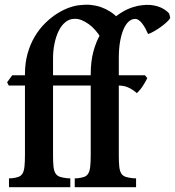

<svg xmlns="http://www.w3.org/2000/svg" viewBox="-20 -784 733 804"><path d="M29.8 -37.6Q47.4 -39.6 58.1 -43.7Q68.8 -47.9 74.7 -58.1Q80.6 -68.4 82.5 -86.9Q84.5 -105.5 84.5 -136.2V-473.6Q84.5 -521 95.7 -560.3Q106.9 -599.6 125.7 -631.1Q144.5 -662.6 168.7 -686.5Q192.9 -710.4 218.8 -726.8Q244.6 -743.2 270 -752.2Q295.4 -761.2 316.9 -762.7Q338.9 -765.6 360.6 -763.4Q382.3 -761.2 402.6 -754.2Q422.9 -747.1 440.7 -735.8Q458.5 -724.6 472.2 -710Q472.7 -708.5 474.1 -701.9Q475.6 -695.3 476.1 -692.4Q463.4 -676.3 442.9 -659.2Q422.4 -642.1 401.4 -627.4Q391.6 -643.6 378.7 -658.2Q365.7 -672.9 351.1 -683.3Q336.4 -693.8 321 -700Q305.7 -706.1 291 -705.1Q270 -704.6 253.4 -690.9Q236.8 -677.2 225.6 -654.3Q214.4 -631.3 208.3 -601.8Q202.1 -572.3 202.1 -540V-132.8Q202.1 -103.5 204.1 -85.7Q206.1 -67.9 212.4 -57.9Q218.8 -47.9 230.7 -43.7Q242.7 -39.6 262.2 -37.6L274.4 -37.1V0H17.6V-37.1ZM346.2 -468.8Q360.8 -462.4 364 -455.1Q367.2 -447.8 363 -441.2Q358.9 -434.6 349.4 -430.2Q339.8 -425.8 328.6 -425.8H16.6L9.8 -439.5L31.2 -468.8ZM305.2 -37.6Q322.8 -39.6 333.5 -43.7Q344.2 -47.9 350.1 -58.3Q356 -68.8 357.9 -87.4Q359.9 -106 359.9 -136.2V-473.6Q359.9 -525.9 370.8 -567.1Q381.8 -608.4 399.9 -639.9Q418 -671.4 441.2 -694.1Q464.4 -716.8 488.3 -731.4Q512.2 -746.1 534.9 -753.4Q557.6 -760.7 575.2 -762.2Q593.3 -764.6 609.9 -763.2Q626.5 -761.7 641.1 -757.1Q655.8 -752.4 667.7 -744.9Q679.7 -737.3 688 -728Q689.5 -725.1 690.7 -718.8Q691.9 -712.4 692.9 -708.5Q688.5 -700.7 677.2 -690.4Q666 -680.2 652.3 -670.4Q638.7 -660.6 624.5 -652.6Q610.4 -644.5 600.1 -641.6Q595.2 -652.8 588.9 -664.6Q582.5 -676.3 575.4 -685.5Q568.4 -694.8 560.3 -700.2Q552.2 -705.6 543.5 -704.6Q530.3 -704.1 518.3 -693.1Q506.3 -682.1 497.3 -661.4Q488.3 -640.6 482.9 -610.4Q477.5 -580.1 477.5 -540V-132.8Q477.5 -103.5 479.5 -85.9Q481.4 -68.4 487.5 -58.1Q493.7 -47.9 505.6 -43.7Q517.6 -39.6 537.6 -37.6L549.8 -37.1V0H293V-37.1ZM586.9 -468.8Q589.8 -465.8 590.8 -464.4Q592.3 -462.4 594 -460.4Q595.7 -458.5 596.7 -457Q589.4 -441.4 578.1 -424.1Q566.9 -406.7 552.7 -394Q539.6 -406.7 520 -416.3Q500.5 -425.8 476.6 -425.8H301.3L294.4 -439.5L315.9 -468.8Z"/></svg>

Font: Varendra
Style: Regular
Weight: 700
Designer: Jacob Thomas
Foundry: Bangla Type Foundry
Version: Version 1.008